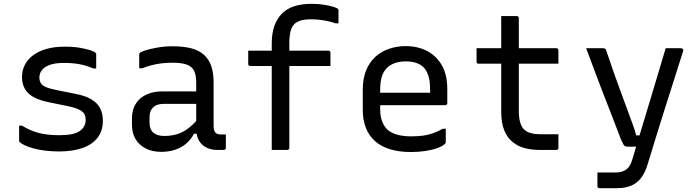

<svg xmlns="http://www.w3.org/2000/svg" viewBox="-20 -784 3640 1004"><path d="M291 -77Q366 -77 397 -99Q428 -121 428 -157Q428 -176 420.5 -188.5Q413 -201 393 -211Q373 -221 335 -229L237 -249Q187 -259 156 -276Q125 -293 110 -319.5Q95 -346 95 -381Q95 -415 109.5 -444Q124 -473 152.5 -494.5Q181 -516 222.5 -528Q264 -540 319 -540Q364 -540 398.5 -534Q433 -528 454.5 -520.5Q476 -513 480 -507Q482 -506 482.5 -504.5Q483 -503 483 -502Q483 -501 483 -499Q483 -480 483 -462Q483 -444 483 -426H468Q442 -437 419.5 -443Q397 -449 372 -452Q347 -455 314 -455Q272 -455 244 -446Q216 -437 201 -419.5Q186 -402 186 -379Q186 -362 193 -350Q200 -338 218.5 -329.5Q237 -321 271 -314L371 -294Q425 -284 457 -265Q489 -246 503.5 -218Q518 -190 518 -152Q518 -101 491 -65Q464 -29 412.5 -10.5Q361 8 288 8Q249 8 214.5 3.5Q180 -1 153.5 -8.5Q127 -16 109 -24.5Q91 -33 83 -41Q82 -43 81 -44.5Q80 -46 80 -48Q80 -68 80 -88Q80 -108 80 -127H95Q116 -114 137.5 -104.5Q159 -95 182 -89Q205 -83 232 -80Q259 -77 291 -77Z M1097 -351Q1097 -323 1097 -295Q1097 -267 1097 -238.5Q1097 -210 1097 -182Q1097 -154 1097 -126Q1097 -113 1099.5 -104Q1102 -95 1107 -90Q1112 -85 1119 -83Q1126 -81 1136 -81Q1138 -81 1140.5 -81Q1143 -81 1146 -81H1161Q1161 -63 1161 -46Q1161 -29 1161 -11Q1161 -5 1158 -2.5Q1155 0 1150 0Q1145 0 1134.5 0Q1124 0 1115 0Q1092 0 1072 -7Q1052 -14 1037 -28Q1022 -42 1014 -62.5Q1006 -83 1006 -111Q1006 -146 1006 -183.5Q1006 -221 1006 -256Q1006 -272 1006 -288Q1006 -304 1006 -320Q1006 -336 1006 -352Q1006 -392 994.5 -414.5Q983 -437 956 -446.5Q929 -456 883 -456Q854 -456 827 -453Q800 -450 774.5 -443.5Q749 -437 723 -427H708Q708 -445 708 -463Q708 -481 708 -499Q708 -502 709 -504Q710 -506 711 -507Q716 -513 741.5 -521Q767 -529 804.5 -535.5Q842 -542 883 -542Q939 -542 979.5 -531.5Q1020 -521 1046 -498Q1072 -475 1084.5 -439Q1097 -403 1097 -351ZM762 -142Q762 -108 781.5 -90.5Q801 -73 840 -73Q874 -73 904.5 -82Q935 -91 964 -112.5Q993 -134 1024 -172V-85H995Q978 -54 953.5 -33Q929 -12 896 -1Q863 10 823 10Q776 10 742 -7.5Q708 -25 689 -56.5Q670 -88 670 -132V-164Q670 -197 681 -223.5Q692 -250 712.5 -268Q733 -286 762 -296Q791 -306 827 -306Q862 -306 894.5 -306Q927 -306 959 -306Q991 -306 1024 -306Q1033 -306 1036.5 -295.5Q1040 -285 1041 -270Q1042 -255 1042 -241Q1005 -241 973.5 -241Q942 -241 910 -241Q878 -241 840 -241Q819 -241 804.5 -236.5Q790 -232 780 -221Q771 -213 766.5 -200.5Q762 -188 762 -172Z M1278 -519H1697Q1701 -519 1703 -517.5Q1705 -516 1706.5 -514Q1708 -512 1708 -508Q1708 -490 1708 -473.5Q1708 -457 1708 -439H1289Q1286 -439 1283.5 -440Q1281 -441 1279.5 -443.5Q1278 -446 1278 -449Q1278 -468 1278 -484Q1278 -500 1278 -519ZM1493 -11Q1493 -6 1490 -3Q1487 0 1482 0Q1461 0 1441.5 0Q1422 0 1401 0Q1401 -25 1401 -49.5Q1401 -74 1401 -99Q1401 -166 1401 -221Q1401 -276 1401 -328Q1401 -380 1401 -435.5Q1401 -491 1401 -557Q1401 -610 1415 -649Q1429 -688 1455.5 -714Q1482 -740 1520.5 -752Q1559 -764 1608 -764Q1642 -764 1671.5 -759.5Q1701 -755 1721 -749Q1741 -743 1747 -738Q1749 -737 1749.5 -734.5Q1750 -732 1750 -730Q1750 -713 1750 -696Q1750 -679 1750 -662H1735Q1715 -669 1694 -673.5Q1673 -678 1651.5 -680.5Q1630 -683 1607 -683Q1574 -683 1553.5 -677Q1533 -671 1520 -659Q1505 -644 1499 -619.5Q1493 -595 1493 -560Q1493 -513 1493 -458Q1493 -403 1493 -344Q1493 -285 1493 -226Q1493 -167 1493 -112.5Q1493 -58 1493 -11Z M2103 -543Q2162 -543 2211 -518.5Q2260 -494 2289.5 -444.5Q2319 -395 2319 -318V-245Q2319 -242 2317.5 -239.5Q2316 -237 2314 -235.5Q2312 -234 2308 -234H2049Q2032 -234 2015 -234Q1998 -234 1982 -234H1952L1939 -299H2229Q2229 -304 2229 -309Q2229 -314 2229 -319Q2229 -358 2220.5 -386.5Q2212 -415 2194 -433Q2178 -448 2155 -455.5Q2132 -463 2103 -463Q2038 -463 2003 -428.5Q1968 -394 1968 -316V-211Q1968 -189 1972 -170.5Q1976 -152 1983.5 -137Q1991 -122 2002 -110Q2022 -90 2054.5 -80.5Q2087 -71 2130 -71Q2166 -71 2194 -75Q2222 -79 2246.5 -88Q2271 -97 2296 -111H2311Q2311 -93 2311 -75Q2311 -57 2311 -40Q2311 -38 2310 -36Q2309 -34 2307 -32Q2295 -20 2268 -10Q2241 0 2205 5.5Q2169 11 2129 11Q2068 11 2020 -3.5Q1972 -18 1940.5 -46.5Q1909 -75 1893 -116Q1877 -157 1877 -211V-315Q1877 -373 1894.5 -416Q1912 -459 1943 -487Q1974 -515 2015 -529Q2056 -543 2103 -543Z M2472 -532H2889Q2894 -532 2897 -529Q2900 -526 2900 -521Q2900 -509 2900 -497.5Q2900 -486 2900 -475Q2900 -464 2900 -451H2483Q2480 -451 2478 -451.5Q2476 -452 2474.5 -453.5Q2473 -455 2472.5 -457Q2472 -459 2472 -462Q2472 -475 2472 -486Q2472 -497 2472 -508.5Q2472 -520 2472 -532ZM2900 -82Q2900 -65 2900 -47Q2900 -29 2900 -11Q2900 -6 2897.5 -3Q2895 0 2889 0Q2886 0 2876 0Q2866 0 2852.5 0Q2839 0 2826 0Q2813 0 2802 0Q2758 0 2722 -10Q2686 -20 2658.5 -43Q2631 -66 2616 -104.5Q2601 -143 2601 -201Q2601 -251 2601 -301Q2601 -351 2601 -400.5Q2601 -450 2601 -500Q2601 -550 2601 -600Q2601 -625 2601 -650Q2601 -675 2601 -700Q2622 -700 2642 -700Q2662 -700 2682 -700Q2686 -700 2688 -698.5Q2690 -697 2691.5 -695Q2693 -693 2693 -689Q2693 -629 2693 -569Q2693 -509 2693 -448.5Q2693 -388 2693 -327.5Q2693 -267 2693 -207Q2693 -170 2699.5 -146Q2706 -122 2720 -107Q2734 -94 2755.5 -88Q2777 -82 2808 -82Q2821 -82 2834 -82Q2847 -82 2860 -82Q2873 -82 2886 -82Z M3540 -532Q3545 -532 3550 -528Q3555 -524 3552 -516Q3528 -439 3504 -364.5Q3480 -290 3457 -217Q3434 -144 3412 -73Q3390 -2 3369 67Q3356 114 3334.5 143.5Q3313 173 3281.5 186.5Q3250 200 3206 200Q3195 200 3180 200Q3165 200 3151.5 200Q3138 200 3128 200Q3118 200 3115 200Q3110 200 3107 197.5Q3104 195 3104 189V118H3119Q3140 118 3159.5 118Q3179 118 3199 118Q3233 118 3254.5 102.5Q3276 87 3286 51Q3293 28 3307 -18.5Q3321 -65 3339.5 -127Q3358 -189 3379 -258Q3400 -327 3421 -398Q3442 -469 3461 -532Q3470 -532 3479.5 -532Q3489 -532 3499 -532Q3509 -532 3519 -532Q3529 -532 3540 -532ZM3131 -532Q3140 -532 3144 -529.5Q3148 -527 3150 -520Q3170 -461 3189 -406.5Q3208 -352 3226.5 -302.5Q3245 -253 3260.5 -210.5Q3276 -168 3288.5 -134Q3301 -100 3307 -76H3350L3332 -17H3265Q3256 -17 3250 -19Q3244 -21 3239 -30Q3234 -39 3226 -58Q3219 -76 3204.5 -114Q3190 -152 3170.5 -202Q3151 -252 3129 -309Q3107 -366 3085.5 -423.5Q3064 -481 3045 -532Q3055 -532 3065.5 -532Q3076 -532 3087 -532Q3098 -532 3109 -532Q3120 -532 3131 -532Z"/></svg>

Font: RecMonoLinear Nerd Font Mono
Style: Regular
Weight: 400
Monospace: yes
Version: Version 1.085; ttfautohint (v1.8.4.7-5d5b);Nerd Fonts 3.2.1